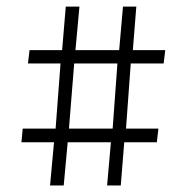

<svg xmlns="http://www.w3.org/2000/svg" viewBox="-20 -612 573 590"><path d="M487.8 -458 482.9 -417H381.8L367.2 -216.8H466.8L461.9 -174.8H361.8L351.1 -42H309.1L320.8 -174.8H188L175.8 -42H133.8L146 -174.8H45.9L49.8 -216.8H150.9L166 -417H65.9L70.8 -458H170.9L182.1 -591.8H224.1L211.9 -458H346.2L357.9 -591.8H398.9L388.2 -458ZM326.2 -216.8 340.8 -417H208L191.9 -216.8Z"/></svg>

Font: Resagokr
Style: Regular
Weight: 500
Designer: gluk
Foundry: gluk
Version: Version 0.95